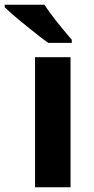

<svg xmlns="http://www.w3.org/2000/svg" viewBox="-69 -786 394 806"><path d="M232.4 -606V-619.1C176.3 -684.1 138.2 -733.4 117.7 -766.1H-49.3V-755.9C-27.3 -734.4 3.9 -707.5 43.5 -675.8C83 -643.6 113.3 -620.1 133.8 -606ZM227.1 -545.9H78.1V0H227.1Z"/></svg>

Font: Noto Reveo Sans
Style: Bold
Weight: 700
Designer: Monotype Design team
Foundry: Monotype Imaging Inc.
Version: Version 1.04